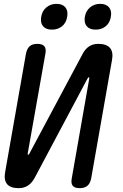

<svg xmlns="http://www.w3.org/2000/svg" viewBox="-20 -968 640 998"><path d="M562 -655 454 -41Q449 -15 434.5 -2.5Q420 10 394 10Q368 10 358 -2.5Q348 -15 353 -41L444 -560Q445 -563 444 -564.5Q443 -566 441 -566Q439 -566 438 -565L435 -560L161 -45Q146 -17 125.5 -3.5Q105 10 77 10Q34 10 16.5 -11.5Q-1 -33 7 -75L115 -689Q120 -715 134 -727.5Q148 -740 174 -740Q200 -740 210.5 -727.5Q221 -715 216 -689L124 -170Q124 -167 124.5 -165.5Q125 -164 127 -164Q129 -164 130.5 -165.5Q132 -167 133 -170L408 -685Q422 -713 442.5 -726.5Q463 -740 491 -740Q534 -740 552 -718.5Q570 -697 562 -655ZM477 -814Q446 -814 431 -831.5Q416 -849 421 -880Q426 -911 448 -929.5Q470 -948 501 -948Q532 -948 547 -929.5Q562 -911 556 -880Q551 -849 529.5 -831.5Q508 -814 477 -814ZM250 -814Q219 -814 204 -831.5Q189 -849 194 -880Q199 -911 221 -929.5Q243 -948 274 -948Q305 -948 320 -929.5Q335 -911 329 -880Q324 -849 302.5 -831.5Q281 -814 250 -814Z"/></svg>

Font: Maple Mono NL Medium
Style: Italic
Weight: 500
Italic angle: -10°
Monospace: yes
Designer: subframe7536
Version: Version 7.000